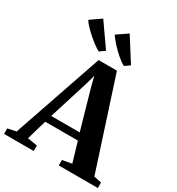

<svg xmlns="http://www.w3.org/2000/svg" viewBox="-262 -1148 1187 1289"><g transform="rotate(30 331.5 -503.0)"><path d="M33 -56 270 -746.5H412L636.5 -55L695 -42.5V0H392V-42.5L465 -55.5L419.5 -209H166.5L122 -55L198 -42.5V0H-31.5L-32 -42.5ZM403 -262.5 314.5 -573 298 -641 279 -572 182 -262.5ZM241 -797Q222 -807 198.5 -824.5Q175 -842 151 -863Q127 -884 106.8 -905.5Q86.5 -927 74.5 -945.5L157.5 -1003.5L282 -825.5L242 -797ZM435.5 -797Q409.5 -811.5 379 -838Q348.5 -864.5 321.5 -894.2Q294.5 -924 278 -948.5L361.5 -1005.5L476 -824.5L436.5 -797Z"/></g></svg>

Font: Merriweather 72pt
Style: Bold
Weight: 700
Version: Version 2.100